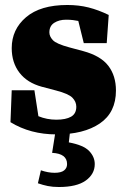

<svg xmlns="http://www.w3.org/2000/svg" viewBox="-20 -523 503 770"><path d="M206 16Q102 16 22 -33L27 -161H118L134 -57Q151 -50 169 -46.5Q187 -43 206 -43Q244 -43 265 -55Q286 -67 286 -95Q286 -115 270.5 -131Q255 -147 205 -160L148 -175Q89 -191 58 -231.5Q27 -272 27 -330Q27 -405 84.5 -454Q142 -503 250 -503Q296 -503 335.5 -493Q375 -483 416 -463L408 -350H316L294 -439Q284 -441 272.5 -442.5Q261 -444 245 -444Q217 -444 197.5 -431.5Q178 -419 178 -393Q178 -377 192 -362Q206 -347 258 -333L314 -318Q384 -299 414.5 -259Q445 -219 445 -160Q445 -72 380.5 -28Q316 16 206 16ZM189 90 204 -5H262L256 48Q315 59 337.5 82.5Q360 106 360 135Q360 175 324 201Q288 227 216 227Q191 227 171.5 223Q152 219 132 212L144 160Q173 170 199 170Q225 170 237 160.5Q249 151 249 135Q249 93 189 90Z"/></svg>

Font: Source Serif Pro Black
Style: Regular
Weight: 900
Designer: Frank Grießhammer
Foundry: Adobe Systems Incorporated
Version: Version 3.001;hotconv 1.0.111;makeotfexe 2.5.65597